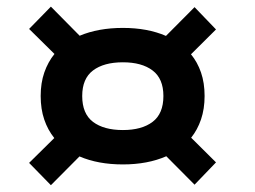

<svg xmlns="http://www.w3.org/2000/svg" viewBox="-20 -652 750 564"><path d="M129.5 -108 65.5 -173.5 139.5 -246.5Q120.5 -270 110 -300.8Q99.5 -331.5 99.5 -370Q99.5 -408.5 110.2 -439.2Q121 -470 140 -493.5L65.5 -567L129.5 -632.5L214 -547Q268.5 -570 341 -570Q413.5 -570 467.5 -546.5L551.5 -631L614.5 -565.5L541 -492.5Q560 -469.5 570.5 -439Q581 -408.5 581 -370Q581 -332 570.5 -301.2Q560 -270.5 541.5 -247.5L614.5 -175L551.5 -109.5L468.5 -193Q413.5 -169 341 -169Q268 -169 213.5 -192.5ZM341 -270Q396.5 -270 428.2 -294Q460 -318 460 -370Q460 -421 428.2 -445Q396.5 -469 341 -469Q285 -469 253.2 -445Q221.5 -421 221.5 -370Q221.5 -318 253.2 -294Q285 -270 341 -270Z"/></svg>

Font: League Mono SemiBold
Style: Regular
Weight: 600
Width: 6
Designer: Tyler Finck
Foundry: The League of Moveable Type / Tyler Finck
Version: Version 2.300;RELEASE